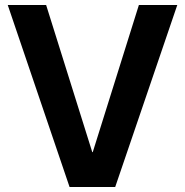

<svg xmlns="http://www.w3.org/2000/svg" viewBox="-20 -750 741 770"><path d="M11 -730H165L350 -140H352L537 -730H691L442 0H259Z"/></svg>

Font: Enso
Style: Bold
Weight: 700
Designer: Coji Morishita
Foundry: UNDERFOREST DESIGN
Version: Version 1.000